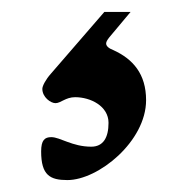

<svg xmlns="http://www.w3.org/2000/svg" viewBox="-20 -28 314 322"><path d="M93 274C145 274 225 209 225 140C225 96 203 71 170 56C162 53 158 49 158 45C158 42 160 39 163 35L199 -8H155L65 96C57 105 51 116 51 121C51 135 65 145 73 145C82 145 90 135 106 135C132 135 162 150 162 178C162 203 153 218 133 218C101 218 81 202 66 202C55 202 49 207 49 226C49 266 64 274 93 274Z"/></svg>

Font: EB Garamond
Style: Bold
Weight: 700
Designer: Georg Duffner and Octavio Pardo
Foundry: Georg Duffner
Version: Version 1.000;PS 001.000;hotconv 1.0.88;makeotf.lib2.5.64775